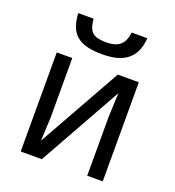

<svg xmlns="http://www.w3.org/2000/svg" viewBox="-137 -869 889 976"><g transform="rotate(20 307.0 -380.5)"><path d="M168.9 -536.1V-210L163.1 -86.9L415 -536.1H528.8V0H444.8V-315.9L450.2 -448.2L199.2 0H85V-536.1ZM493.2 -761.2Q490.2 -723.1 478.3 -694.3Q466.3 -665.5 443.6 -645.8Q420.9 -626 386.5 -616Q352.1 -606 303.2 -606Q252.9 -606 218.8 -615.5Q184.6 -625 163.1 -644.5Q141.6 -664.1 131.6 -693.1Q121.6 -722.2 119.1 -761.2H202.1Q204.6 -733.4 211.2 -715.6Q217.8 -697.8 230 -687.7Q242.2 -677.7 260.7 -673.8Q279.3 -669.9 305.2 -669.9Q326.7 -669.9 344.5 -674.6Q362.3 -679.2 375.5 -689.7Q388.7 -700.2 397 -717.8Q405.3 -735.4 408.2 -761.2Z"/></g></svg>

Font: Genotype
Style: Regular
Weight: 400
Foundry: Ascender Corporation
Version: Version 1.00